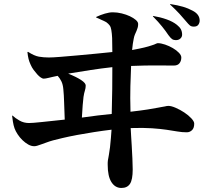

<svg xmlns="http://www.w3.org/2000/svg" viewBox="-20 -859 1040 952"><path d="M901 -755Q887 -772 869.5 -791Q852 -810 823 -837L824 -839Q862 -833 887.5 -825.5Q913 -818 935 -806Q970 -788 970 -757Q970 -746 963.5 -736.5Q957 -727 941 -727Q929 -727 922 -732.5Q915 -738 901 -755ZM482 -761Q477 -764 470.5 -766.5Q464 -769 457 -772V-775Q478 -785 500 -791.5Q522 -798 539 -798Q561 -798 583.5 -792.5Q606 -787 624 -778.5Q642 -770 653.5 -760Q665 -750 665 -740Q665 -729 662.5 -721.5Q660 -714 657 -706Q655 -701 653 -697Q651 -693 649 -688Q647 -683 645.5 -678Q644 -673 643 -667Q640 -654 638.5 -641.5Q637 -629 635 -611Q673 -618 695.5 -623.5Q718 -629 732 -634Q739 -636 744 -638Q749 -640 753 -642Q756 -643 758 -644Q760 -645 762 -645Q778 -645 798.5 -638Q819 -631 837 -620.5Q855 -610 867 -597.5Q879 -585 879 -574Q879 -557 870 -545.5Q861 -534 842 -534Q814 -534 759.5 -534.5Q705 -535 630 -532Q628 -488 626.5 -432Q625 -376 627 -305Q679 -311 711 -316Q743 -321 763 -325Q774 -327 781.5 -328.5Q789 -330 796 -331Q808 -334 815 -334Q829 -334 851 -324.5Q873 -315 893.5 -301.5Q914 -288 928.5 -272.5Q943 -257 943 -246Q943 -224 932 -213.5Q921 -203 906 -203Q883 -203 860 -207Q837 -211 806.5 -215.5Q776 -220 733.5 -223Q691 -226 628 -224Q630 -199 630.5 -179Q631 -159 633 -139Q635 -100 636.5 -72.5Q638 -45 638 -19Q638 32 624.5 52.5Q611 73 582 73Q551 73 532.5 44Q514 15 514 -42Q514 -47 514 -52.5Q514 -58 515 -64Q517 -71 517.5 -77.5Q518 -84 520 -92Q523 -109 525.5 -129Q528 -149 530 -176L533 -216Q491 -211 446 -204Q401 -197 361 -189.5Q321 -182 289.5 -174.5Q258 -167 243 -163Q225 -158 210.5 -152.5Q196 -147 184 -143Q161 -134 150 -134Q135 -134 120 -142.5Q105 -151 91.5 -164Q78 -177 67.5 -193Q57 -209 52 -223Q47 -237 44 -256Q41 -275 40 -285L42 -286Q56 -273 77 -261Q98 -249 124 -249Q141 -249 188 -254Q235 -259 301 -266Q299 -310 298 -349Q297 -388 294 -417Q292 -440 284.5 -455.5Q277 -471 266 -483Q251 -480 240 -477.5Q229 -475 221 -473Q205 -469 196 -469Q191 -469 182.5 -474.5Q174 -480 165 -490Q156 -500 147 -512Q138 -524 132 -538Q125 -553 121.5 -567Q118 -581 116 -601L119 -602Q150 -582 173 -578Q196 -574 222 -574Q241 -574 278.5 -577Q316 -580 361 -584Q406 -588 452.5 -592.5Q499 -597 537 -601Q537 -648 536 -670.5Q535 -693 532 -710Q530 -724 524 -732.5Q518 -741 507 -749Q502 -752 495.5 -755Q489 -758 482 -761ZM394 -378Q392 -364 390 -337.5Q388 -311 386 -276Q429 -282 465 -286.5Q501 -291 534 -294Q536 -357 536.5 -417.5Q537 -478 537 -526Q483 -520 430.5 -512Q378 -504 318 -494Q360 -477 382.5 -462Q405 -447 405 -435Q405 -428 404 -422.5Q403 -417 401 -410Q397 -398 394 -378ZM784 -727Q775 -738 764 -750.5Q753 -763 738 -778L739 -780Q775 -774 806 -763Q837 -752 857 -736Q871 -725 877 -713.5Q883 -702 883 -687Q883 -676 874.5 -668Q866 -660 852 -660Q841 -660 833.5 -665Q826 -670 815 -685Q808 -695 801 -705Q794 -715 784 -727Z"/></svg>

Font: XinYuGongZhangJiaSongA
Style: Regular
Weight: 900
Designer: XinYuGong
Foundry: Adobe Systems Incorporated
Version: Version 1.00